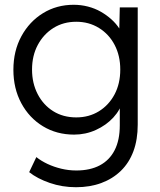

<svg xmlns="http://www.w3.org/2000/svg" viewBox="-20 -553 669 803"><path d="M102 167 132 104Q152 120 178.5 132.5Q205 145 236 152.5Q267 160 299 160Q357 160 397.5 138.5Q438 117 459.5 75Q481 33 481 -29V-129L493 -132Q484 -94 454 -61.5Q424 -29 381 -9.5Q338 10 290 10Q217 10 159.5 -25Q102 -60 69 -121.5Q36 -183 36 -261Q36 -340 69.5 -401.5Q103 -463 160 -498Q217 -533 288 -533Q319 -533 348 -525.5Q377 -518 401.5 -504Q426 -490 446 -472Q466 -454 479.5 -433Q493 -412 499 -390L478 -393L481 -522H556V-32Q556 31 538 79.5Q520 128 485.5 161.5Q451 195 403.5 212.5Q356 230 298 230Q240 230 188 212Q136 194 102 167ZM483 -262Q483 -320 459.5 -365Q436 -410 394 -436Q352 -462 299 -462Q245 -462 203.5 -436Q162 -410 138 -365Q114 -320 114 -262Q114 -205 137.5 -159.5Q161 -114 202.5 -88Q244 -62 299 -62Q352 -62 393.5 -87.5Q435 -113 459 -158Q483 -203 483 -262Z"/></svg>

Font: Mach Light
Style: Regular
Weight: 300
Version: Version 1.002